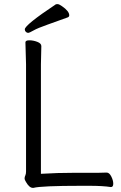

<svg xmlns="http://www.w3.org/2000/svg" viewBox="-20 -900 587 929"><path d="M178 -59Q256 -64 345 -64H458Q482 -64 495 -65H496Q509 -65 518.5 -46Q528 -27 528 -11Q528 5 517 5H516Q477 -1 413 -1H372Q180 -1 142 9H139Q122 9 106 -19Q99 -30 99 -37Q99 -44 102.5 -51Q106 -58 106 -70V-589L103 -695Q103 -705 122 -705Q141 -705 160.5 -697.5Q180 -690 180 -677L178 -588ZM308 -816Q259 -798 210.5 -781Q162 -764 142 -752.5Q122 -741 116 -741Q110 -741 105 -746Q100 -751 100 -758Q100 -779 250 -879Q252 -880 259 -880Q266 -880 280 -870Q315 -846 315 -826Q315 -819 308 -816Z"/></svg>

Font: QiushuiShotai
Style: Regular
Weight: 600
Designer: Fontworks Inc.
Foundry: Fontworks Inc.
Version: Version 1.250